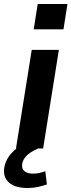

<svg xmlns="http://www.w3.org/2000/svg" viewBox="-39 -744 358 962"><path d="M41 0 120 -494H256L177 0ZM130 -597 150 -724H299L279 -597ZM99 198Q38 198 7 171.5Q-24 145 -18 99Q-12 55 23 19Q58 -17 118 -41L152 0Q130 9 112 21.5Q94 34 84 48.5Q74 63 72 79Q69 102 84 114Q99 126 126 126Q142 126 156.5 123Q171 120 188 114L196 180Q173 188 149.5 193Q126 198 99 198Z"/></svg>

Font: Nunito Sans 10pt SemiExpanded
Style: Bold Italic
Weight: 700
Width: 6
Italic angle: -9°
Designer: Vernon Adams
Foundry: Vernon Adams
Version: Version 3.101;gftools[0.9.27]